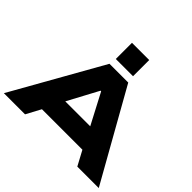

<svg xmlns="http://www.w3.org/2000/svg" viewBox="-212 -1175 1418 1418"><g transform="rotate(45 496.5 -466.0)"><path d="M1 0 399 -705H595L992 0H768L665 -192L755 -115H235L325 -192L222 0ZM493 -518 342 -236 302 -278H688L647 -236L499 -518ZM407 -763V-932H587V-763Z"/></g></svg>

Font: Nunito Sans 7pt Expanded Black
Style: Regular
Weight: 900
Width: 7
Designer: Vernon Adams
Foundry: Vernon Adams
Version: Version 3.101;gftools[0.9.27]